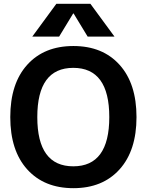

<svg xmlns="http://www.w3.org/2000/svg" viewBox="-20 -983 773 1013"><path d="M123.5 -89.4Q34.2 -188.5 34.2 -365.2Q34.2 -542 123.5 -641.1Q212.9 -740.2 367.2 -740.2Q521.5 -740.2 610.8 -641.1Q700.2 -542 700.2 -365.2Q700.2 -188.5 610.8 -89.4Q521.5 9.8 367.2 9.8Q212.9 9.8 123.5 -89.4ZM366.2 -912.1 292 -790H150.4L277.3 -962.9H457L584 -790H442.4L368.2 -912.1ZM176.8 -365.2Q176.8 -105.5 366.7 -105.5Q556.6 -105.5 556.6 -365.2Q556.6 -625 366.7 -625Q176.8 -625 176.8 -365.2Z"/></svg>

Font: Mgen+ 1c bold
Style: Bold
Weight: 700
Designer: [Source Han Sans]
Ryoko NISHIZUKA  (kana & ideographs); Paul D. Hunt (Latin, Greek & Cyrillic); Wenlong ZHANG  (bopomofo
Version: Version 1.059.20150602